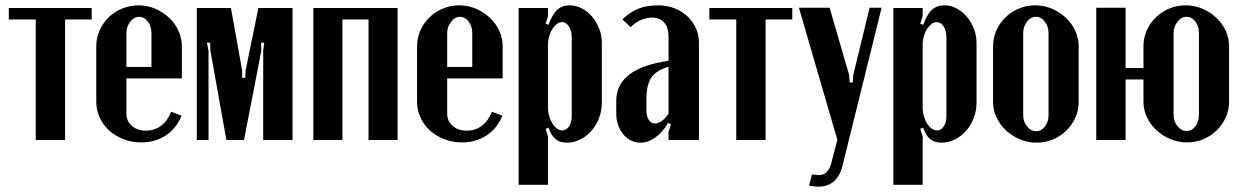

<svg xmlns="http://www.w3.org/2000/svg" viewBox="-20 -525 4661 720"><path d="M324 -452H224V0H114V-452H13V-495H324Z M341 -351Q341 -383 353.5 -411Q366 -439 387.5 -460Q409 -481 438 -493Q467 -505 499 -505Q532 -505 561.5 -492.5Q591 -480 613.5 -459Q636 -438 649 -410Q662 -382 662 -351V-231H454V-98Q454 -71 474.5 -53Q495 -35 527 -35Q559 -35 583.5 -53Q608 -71 622 -106L661 -91Q641 -43 601.5 -17Q562 9 509 9Q474 9 443 -3Q412 -15 389.5 -35.5Q367 -56 354 -84Q341 -112 341 -144ZM548 -274V-401Q548 -426 534.5 -444Q521 -462 501 -462Q483 -462 468.5 -443.5Q454 -425 454 -401V-274Z M1077 0H967V-335L971 -365H959L960 -335L895 0H829L769 -335L768 -365H756L762 -335V0H718V-495H846L888 -261V-233H900L901 -261L949 -495H1077Z M1471 -495V0H1362V-452H1264V0H1155V-495Z M1544 -351Q1544 -383 1556.5 -411Q1569 -439 1590.5 -460Q1612 -481 1641 -493Q1670 -505 1702 -505Q1735 -505 1764.5 -492.5Q1794 -480 1816.5 -459Q1839 -438 1852 -410Q1865 -382 1865 -351V-231H1657V-98Q1657 -71 1677.5 -53Q1698 -35 1730 -35Q1762 -35 1786.5 -53Q1811 -71 1825 -106L1864 -91Q1844 -43 1804.5 -17Q1765 9 1712 9Q1677 9 1646 -3Q1615 -15 1592.5 -35.5Q1570 -56 1557 -84Q1544 -112 1544 -144ZM1751 -274V-401Q1751 -426 1737.5 -444Q1724 -462 1704 -462Q1686 -462 1671.5 -443.5Q1657 -425 1657 -401V-274Z M2026 -436 2037 -432Q2051 -471 2069.5 -488Q2088 -505 2116 -505Q2140 -505 2162 -493.5Q2184 -482 2200.5 -462.5Q2217 -443 2227 -417.5Q2237 -392 2237 -364V-141Q2237 -110 2226.5 -82.5Q2216 -55 2198 -34.5Q2180 -14 2156 -2Q2132 10 2105 10Q2079 10 2063 -3.5Q2047 -17 2037 -46L2026 -42L2035 -13V168H1925V-495H2035V-465ZM2035 -121Q2035 -105 2039.5 -89.5Q2044 -74 2051.5 -62Q2059 -50 2068.5 -43Q2078 -36 2088 -36Q2104 -36 2114 -51Q2124 -66 2124 -89V-387Q2124 -410 2113.5 -426Q2103 -442 2087 -442Q2077 -442 2068 -435Q2059 -428 2051.5 -416.5Q2044 -405 2039.5 -390Q2035 -375 2035 -360Z M2291 -147Q2291 -269 2487 -297V-388Q2487 -422 2470.5 -440.5Q2454 -459 2425 -459Q2404 -459 2382.5 -449.5Q2361 -440 2345 -423L2314 -452Q2336 -475 2368.5 -490Q2401 -505 2448 -505Q2480 -505 2508 -494.5Q2536 -484 2556.5 -465Q2577 -446 2589 -420.5Q2601 -395 2601 -366V0H2487V-30L2496 -59L2485 -64Q2465 -29 2437.5 -9.5Q2410 10 2381 10Q2362 10 2345.5 1.5Q2329 -7 2317 -21.5Q2305 -36 2298 -56Q2291 -76 2291 -98ZM2437 -62Q2449 -62 2462.5 -72Q2476 -82 2487 -99V-275Q2441 -261 2422.5 -234Q2404 -207 2404 -151V-114Q2404 -90 2412.5 -76Q2421 -62 2437 -62Z M2951 -452H2851V0H2741V-452H2640V-495H2951Z M3091 -496 3164 -245 3166 -216H3178L3180 -245L3241 -496H3286L3139 98Q3119 175 3048 175Q3030 175 3014 171L3025 129Q3037 131 3048 131.5Q3059 132 3068.5 128Q3078 124 3085 114.5Q3092 105 3097 88L3120 -1L2976 -496Z M3431 -436 3442 -432Q3456 -471 3474.5 -488Q3493 -505 3521 -505Q3545 -505 3567 -493.5Q3589 -482 3605.5 -462.5Q3622 -443 3632 -417.5Q3642 -392 3642 -364V-141Q3642 -110 3631.5 -82.5Q3621 -55 3603 -34.5Q3585 -14 3561 -2Q3537 10 3510 10Q3484 10 3468 -3.5Q3452 -17 3442 -46L3431 -42L3440 -13V168H3330V-495H3440V-465ZM3440 -121Q3440 -105 3444.5 -89.5Q3449 -74 3456.5 -62Q3464 -50 3473.5 -43Q3483 -36 3493 -36Q3509 -36 3519 -51Q3529 -66 3529 -89V-387Q3529 -410 3518.5 -426Q3508 -442 3492 -442Q3482 -442 3473 -435Q3464 -428 3456.5 -416.5Q3449 -405 3444.5 -390Q3440 -375 3440 -360Z M3862 -505Q3895 -505 3924.5 -492.5Q3954 -480 3976.5 -459Q3999 -438 4012 -410Q4025 -382 4025 -352V-143Q4025 -112 4012.5 -84Q4000 -56 3978.5 -35Q3957 -14 3928.5 -2Q3900 10 3867 10Q3834 10 3804.5 -2.5Q3775 -15 3752.5 -36Q3730 -57 3717 -84.5Q3704 -112 3704 -143V-352Q3704 -383 3716.5 -411Q3729 -439 3750.5 -460Q3772 -481 3801 -493Q3830 -505 3862 -505ZM3865 -462Q3845 -462 3831 -443.5Q3817 -425 3817 -401V-94Q3817 -69 3831.5 -51Q3846 -33 3866 -33Q3885 -33 3898.5 -50.5Q3912 -68 3912 -94V-401Q3912 -426 3898 -444Q3884 -462 3865 -462Z M4426 -505Q4459 -505 4488.5 -492.5Q4518 -480 4540.5 -459Q4563 -438 4576 -410.5Q4589 -383 4589 -352V-143Q4589 -112 4576.5 -84.5Q4564 -57 4542.5 -36Q4521 -15 4492.5 -3Q4464 9 4431 9Q4398 9 4368.5 -3.5Q4339 -16 4316.5 -37Q4294 -58 4281 -85.5Q4268 -113 4268 -143V-227H4201V0H4091V-496H4201V-270H4268V-352Q4268 -383 4280.5 -411Q4293 -439 4314.5 -460Q4336 -481 4365 -493Q4394 -505 4426 -505ZM4429 -462Q4410 -462 4395.5 -443.5Q4381 -425 4381 -401V-94Q4381 -70 4395.5 -52Q4410 -34 4430 -34Q4450 -34 4463 -51.5Q4476 -69 4476 -94V-401Q4476 -427 4462.5 -444.5Q4449 -462 4429 -462Z"/></svg>

Font: Moniqa ExtBd Paragraph
Style: Regular
Weight: 800
Designer: Rajesh Rajput
Foundry: Rajesh Rajput
Version: Version 1.000